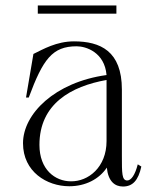

<svg xmlns="http://www.w3.org/2000/svg" viewBox="-20 -666 563 701"><path d="M233 14C292 14 342 -12 370 -54C375 -4 399 15 429 15C464 15 485 -7 496 -58L483 -66C473 -27 459 -7 444 -7C425 -8 425 -33 425 -97V-339C425 -480 346 -515 250 -515C186 -515 137 -486 102 -469L75 -310H85C137 -450 171 -497 260 -497C294 -497 362 -475 369 -392C180 -366 64 -250 64 -143C64 -39 151 14 233 14ZM239 -4C181 -4 124 -47 124 -137C124 -287 240 -351 369 -374V-319V-151C369 -55 302 -3 239 -4ZM118 -646V-616H405V-646Z"/></svg>

Font: Sprat Condensed Light
Style: Regular
Weight: 300
Width: 3
Designer: Ethan Nakache
Foundry: Collletttivo
Version: Version 2.000;Glyphs 3.2 (3217)